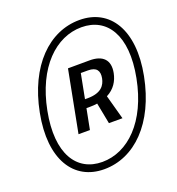

<svg xmlns="http://www.w3.org/2000/svg" viewBox="-136 -851 895 973"><g transform="rotate(-20 311.5 -365.0)"><path d="M260 -199.5 281.5 -310H299.5C314 -310 328 -311 340.5 -313L362.5 -199.5H435.5L399.5 -331C442.5 -353 464 -389.5 472 -429.5C485.5 -497.5 449.5 -532.5 378.5 -532L262.5 -531.5L198.5 -199.5ZM51.5 -369.5C5 -130.5 98 12 261.5 12C425 12 564.5 -123.5 611 -362.5C657 -599.5 563.5 -742 400 -742C236.5 -742 97.5 -606.5 51.5 -369.5ZM91 -366C133.5 -585.5 259.5 -704 397 -704C534.5 -704 614 -585.5 571.5 -366C529 -145 403 -26 265 -26C127.5 -26 48 -145 91 -366ZM290 -355 315.5 -487H354C400.5 -487 415 -463.5 407.5 -424.5C400.5 -390 379 -355 304 -355Z"/></g></svg>

Font: Monaspace Argon
Style: Italic
Weight: 400
Italic angle: -11°
Designer: Riley Cran & the Lettermatic Team
Foundry: Lettermatic
Version: Version 1.101 (Monaspace Argon)